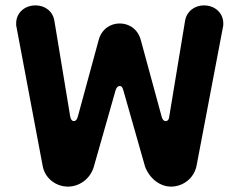

<svg xmlns="http://www.w3.org/2000/svg" viewBox="-20 -676 888 712"><path d="M232 16C275 16 315 -13 328 -58L408 -339C411 -351 417 -357 424 -357C431 -357 435 -351 438 -339L518 -58C535 -13 574 16 614 16C659 16 700 -15 709 -62L808 -582C808 -585 808 -587 808 -590C808 -626 779 -656 736 -656C701 -656 671 -633 666 -597L608 -246C607 -233 602 -227 594 -227C587 -227 582 -233 579 -245L502 -528C491 -568 459 -589 424 -589C389 -589 357 -568 346 -528L269 -245C266 -233 261 -227 254 -227C247 -227 242 -233 240 -246L182 -597C177 -633 148 -656 112 -656C69 -656 40 -626 40 -590C40 -587 40 -585 40 -582L138 -62C146 -15 187 16 232 16Z"/></svg>

Font: Dongle
Style: Bold
Weight: 700
Designer: Yanghee Ryu
Foundry: Yanghee Ryu
Version: Version 2.000